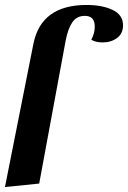

<svg xmlns="http://www.w3.org/2000/svg" viewBox="-20 -740 516 774"><path d="M329 -720Q392 -720 434 -700Q476 -680 476 -638Q476 -605 452 -587Q428 -569 394 -569Q365 -569 348 -580Q362 -605 362 -633Q362 -676 322 -676Q289 -676 271.5 -650Q254 -624 245 -578L138 0L0 14L115 -565Q147 -720 329 -720Z"/></svg>

Font: Sansita Medium Italic
Style: Regular
Weight: 500
Italic angle: -11°
Designer: Pablo Cosgaya
Foundry: Omnibus-Type
Version: Version 1.006